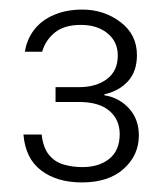

<svg xmlns="http://www.w3.org/2000/svg" viewBox="-20 -728 346 401"><path d="M151 -347Q99 -347 66 -372Q33 -397 29 -447H67Q70 -420 82 -405Q94 -390 112.5 -384.5Q131 -379 152 -379Q187 -379 208.5 -396.5Q230 -414 230 -448Q230 -478 208.5 -496.5Q187 -515 145 -515H96V-546H145Q181 -546 203.5 -563Q226 -580 226 -612Q226 -641 204.5 -658.5Q183 -676 149 -676Q114 -676 94.5 -660Q75 -644 68 -620H32Q36 -646 51.5 -666Q67 -686 93 -697Q119 -708 152 -708Q197 -708 231.5 -682Q266 -656 266 -613Q266 -579 247.5 -558.5Q229 -538 198 -531V-529Q229 -524 249.5 -501.5Q270 -479 270 -445Q270 -404 238.5 -375.5Q207 -347 151 -347Z"/></svg>

Font: DM Sans 17pt ExtraLight
Style: Regular
Weight: 250
Version: Version 4.004;gftools[0.9.30]